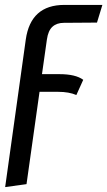

<svg xmlns="http://www.w3.org/2000/svg" viewBox="-20 -547 437 782"><path d="M171 -386 151 -245H222Q288 -245 319 -222L291 -160Q261 -173 217 -173H141L88 203L1 215L85 -386Q105 -527 242 -527H397L375 -455L240 -454Q211 -454 193.5 -438Q176 -422 171 -386Z"/></svg>

Font: Fira Sans Extra Condensed
Style: Italic
Weight: 400
Width: 3
Italic angle: -8°
Designer: Carrois Corporate & Edenspiekermann AG
Foundry: Carrois Corporate GbR & Edenspiekermann AG
Version: Version 4.203